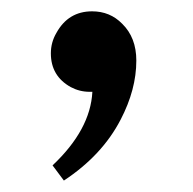

<svg xmlns="http://www.w3.org/2000/svg" viewBox="-20 -875 340 339"><path d="M72.8 -583Q139.6 -646 143.1 -712.9Q139.6 -712.9 138.2 -712.9Q120.6 -712.9 105 -721.2Q69.8 -740.7 69.8 -780.8Q69.8 -800.3 79.6 -816.9Q100.6 -855 142.6 -855Q174.3 -855 195.8 -833Q220.7 -808.6 220.7 -768.1Q220.7 -716.8 192.9 -663.6Q160.2 -600.6 92.8 -556.2Z"/></svg>

Font: BIZ UDPMincho
Style: Regular
Weight: 400
Designer: TypeBank Co., Ltd.
Foundry: Morisawa Inc.
Version: Version 1.06